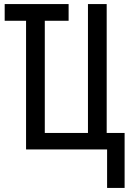

<svg xmlns="http://www.w3.org/2000/svg" viewBox="-20 -734 640 943"><path d="M506 0H108V-632H3V-714H317V-632H200V-81H412V-714H504V-81H592V189H506Z"/></svg>

Font: Noto Sans Mono UI
Style: Regular
Weight: 400
Monospace: yes
Designer: Monotype Design team
Foundry: Monotype Imaging Inc.
Version: Version 1.000